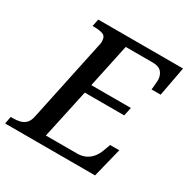

<svg xmlns="http://www.w3.org/2000/svg" viewBox="-182 -859 985 1004"><g transform="rotate(30 310.0 -357.0)"><path d="M-21 0 -13 -44H0Q22 -44 41.5 -48.5Q61 -53 75.5 -67Q90 -81 96 -110L200 -601Q202 -607 202.5 -613.5Q203 -620 203 -624Q203 -655 183 -662.5Q163 -670 133 -670H120L129 -714H641L608 -537H553Q554 -542 555 -555Q556 -568 557 -580.5Q558 -593 558 -595Q558 -623 542 -642.5Q526 -662 487 -662H325L269 -399H508L497 -348H259L195 -52H382Q414 -52 436 -63.5Q458 -75 472.5 -93.5Q487 -112 495 -134L511 -177H566L522 0Z"/></g></svg>

Font: ET Text
Style: Italic
Weight: 470
Italic angle: -12°
Designer: Monotype Design Team
Foundry: Monotype Imaging Inc.
Version: Version 2.009